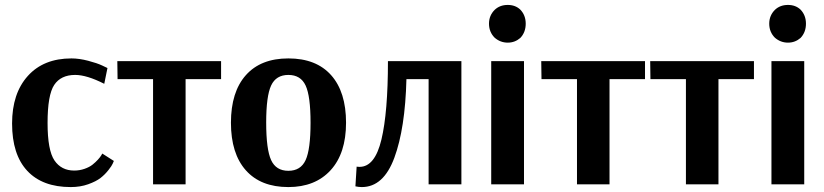

<svg xmlns="http://www.w3.org/2000/svg" viewBox="-20 -748 3343 779"><path d="M267 11Q152 11 90.5 -55Q29 -121 29 -247Q29 -369 93 -440Q157 -511 270 -511Q301 -511 337.5 -501.5Q374 -492 395 -482L416 -472L403 -408Q332 -444 285 -444Q227 -444 200 -403.5Q173 -363 173 -249Q173 -138 201 -97Q229 -56 281 -56Q303 -56 323 -63Q343 -70 355.5 -80Q368 -90 377.5 -100.5Q387 -111 391 -118L395 -125L442 -95Q440 -91 437 -83.5Q434 -76 420 -58Q406 -40 388 -26Q370 -12 338 -0.5Q306 11 267 11Z M601 0V-427H457L456 -500H877V-427H733V0Z M1150 11Q1038 11 977.5 -57Q917 -125 917 -250Q917 -375 977.5 -443Q1038 -511 1150 -511Q1263 -511 1323.5 -443Q1384 -375 1384 -250Q1384 -126 1321.5 -57.5Q1259 11 1150 11ZM1060 -251Q1060 -142 1080 -98.5Q1100 -55 1150 -55Q1200 -55 1220 -98.5Q1240 -142 1240 -250Q1240 -358 1220 -401Q1200 -444 1150 -444Q1100 -444 1080 -401Q1060 -358 1060 -251Z M1448 11Q1435 11 1422 8L1427 -72Q1431 -71 1439 -71Q1501 -71 1527.5 -181.5Q1554 -292 1554 -500H1852V0H1719V-427H1629Q1624 -227 1580 -108Q1536 11 1448 11Z M2040 -575Q2010 -575 1987 -595Q1964 -618 1964 -652Q1964 -685 1987 -708Q2008 -728 2040 -728Q2071 -728 2091 -709Q2113 -686 2113 -652Q2113 -617 2091 -594Q2069 -575 2040 -575ZM1973 0V-500H2106V0Z M2321 0V-427H2177L2176 -500H2597V-427H2453V0Z M2763 0V-427H2619L2618 -500H3039V-427H2895V0Z M3177 -575Q3147 -575 3124 -595Q3101 -618 3101 -652Q3101 -685 3124 -708Q3145 -728 3177 -728Q3208 -728 3228 -709Q3250 -686 3250 -652Q3250 -617 3228 -594Q3206 -575 3177 -575ZM3110 0V-500H3243V0Z"/></svg>

Font: Arsenal
Style: Bold
Weight: 700
Designer: Andrij Shevchenko
Foundry: Stairsfor
Version: Version 2.001;PS 002.001;hotconv 1.0.88;makeotf.lib2.5.64775